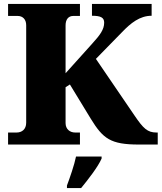

<svg xmlns="http://www.w3.org/2000/svg" viewBox="-20 -734 821 975"><path d="M386 0V-61H362C335 -61 313 -78 313 -109V-291L335 -305L441 -131C503 -30 541 0 685 0H781V-61H775C729 -61 708 -81 662 -149L467 -435L599 -570C644 -617 690 -654 750 -654V-714H447V-654C493 -654 509 -644 509 -619C509 -584 488 -556 447 -511L313 -362V-605C313 -636 328 -653 352 -653H386V-714H21V-653H70C95 -653 113 -636 113 -606V-111C113 -77 91 -61 64 -61H21V0ZM320 221H392C428 177 478 113 496 71V61H366C358 102 334 171 320 208Z"/></svg>

Font: UArctic Serif Black
Style: Regular
Weight: 900
Designer: Customization by Puisto advertising & original work Monotype Design Team
Foundry: Monotype Imaging Inc.
Version: Version 2.004